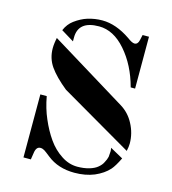

<svg xmlns="http://www.w3.org/2000/svg" viewBox="-111 -821 835 930"><g transform="rotate(15 306.5 -356.0)"><path d="M90 -538ZM204 -360 565 -150C568.3 -164.7 570 -177.3 570 -188C570 -222 561.7 -254.7 545 -286C529.7 -315.3 508 -338.7 480 -356L96 -591V-588C95.3 -585.3 94.7 -582 94 -578C93.3 -574 92.7 -569.8 92 -565.5C91.3 -561.2 90.8 -556.5 90.5 -551.5C90.2 -546.5 90 -542 90 -538C90 -504 99.3 -473.7 118 -447C136.7 -420.3 165.3 -391.3 204 -360ZM553 -109 488 -145C489.3 -138.3 490 -132.7 490 -128C490 -121.3 489.3 -112 488 -100C486 -90.7 482 -80.7 476 -70C471.3 -60 463.7 -50.7 453 -42C443.7 -34 430.3 -27.3 413 -22C395 -16.7 375 -14 353 -14C325 -14 298.3 -22.3 273 -39C246.3 -56.3 223.7 -78.3 205 -105C185.7 -132.3 168.7 -163.3 154 -198C140 -230 129.3 -266 122 -306H90V10H127L132 -22C134.7 -44.7 143.3 -56 158 -56C164.7 -56 171.3 -54 178 -50C182.7 -47.3 193.3 -39.3 210 -26C246.7 3.3 292.3 18 347 18C383.7 18 416.7 12 446 0C475.3 -12.7 498.7 -28.7 516 -48C526.7 -60 539 -80.3 553 -109ZM112 -634 176 -595V-614C176 -670 210.7 -698 280 -698C328.7 -698 373.3 -674.7 414 -628C455.3 -580.7 485.3 -522 504 -452H526V-712H494L488 -685C484.7 -669.7 477.3 -662 466 -662C458 -662 446 -668 430 -680C381.3 -713.3 334 -730 288 -730C263.3 -730 239 -726.3 215 -719C193.7 -712.3 172.7 -701.3 152 -686C134.7 -673.3 121.3 -656 112 -634Z"/></g></svg>

Font: Km Standard TT
Style: Bold
Weight: 700
Designer: Alexey Kryukov <alexios@thessalonica.org.ru>
Version: Version 2.0.2